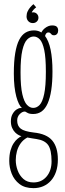

<svg xmlns="http://www.w3.org/2000/svg" viewBox="-20 -676 322 944"><path d="M144.5 249Q102 249 75.8 228.8Q49.5 208.5 37.5 177.8Q25.5 147 25.5 115.5Q25.5 85.5 31.5 64.2Q37.5 43 46.8 28.8Q56 14.5 66.5 6Q77 -2.5 85.5 -6.5Q80.5 -7.5 72 -11.8Q63.5 -16 54.8 -24.5Q46 -33 39.8 -46.8Q33.5 -60.5 33.5 -80Q33.5 -101 41.8 -115.5Q50 -130 61.2 -137.5Q72.5 -145 81.5 -145Q83 -145 85.2 -145Q87.5 -145 88 -144.5Q80.5 -151 73.2 -165.2Q66 -179.5 60.2 -201Q54.5 -222.5 51.2 -251Q48 -279.5 48 -314.5Q48 -374 54.8 -414.5Q61.5 -455 74.2 -479.8Q87 -504.5 105.2 -515.5Q123.5 -526.5 146.5 -526.5Q179.5 -526.5 199.5 -501.8Q219.5 -477 228.8 -432Q238 -387 238 -325.5Q238 -272.5 232 -233Q226 -193.5 214.2 -167.2Q202.5 -141 184.8 -128.2Q167 -115.5 143.5 -115.5Q125 -115.5 115.8 -120.8Q106.5 -126 105.5 -126.5Q105 -127 104 -127.2Q103 -127.5 101 -127.5Q89.5 -127.5 77 -115Q64.5 -102.5 64.5 -83.5Q64.5 -57 81.8 -43.5Q99 -30 145.5 -24.5Q209.5 -18 237 15Q264.5 48 264.5 108Q264.5 142 255.5 168.2Q246.5 194.5 230.2 212.5Q214 230.5 192.2 239.8Q170.5 249 144.5 249ZM144.5 221Q184.5 221 209 192Q233.5 163 233.5 117.5Q233.5 61 216.8 37.2Q200 13.5 159 7.5Q148.5 6 139.5 4.5Q130.5 3 124 1.8Q117.5 0.5 114.5 0Q93.5 11.5 81 29.5Q68.5 47.5 63 68.5Q57.5 89.5 57.5 111Q57.5 136.5 66.8 161.8Q76 187 95.2 204Q114.5 221 144.5 221ZM143.5 -145.5Q161 -145.5 175 -160.2Q189 -175 197.2 -213.8Q205.5 -252.5 205.5 -323.5Q205.5 -393 197.5 -430.2Q189.5 -467.5 176 -482Q162.5 -496.5 145.5 -496.5Q128.5 -496.5 113.8 -482Q99 -467.5 90 -429.2Q81 -391 81 -320Q81 -250.5 89.8 -212.8Q98.5 -175 112.8 -160.2Q127 -145.5 143.5 -145.5ZM178 -498Q181.5 -522 199.5 -536.5Q217.5 -551 236 -551Q252.5 -551 259.2 -544.5Q266 -538 266 -525.5Q266 -516 260.5 -509.2Q255 -502.5 245 -502.5Q238 -502.5 234.2 -506Q230.5 -509.5 227.5 -513Q224.5 -516.5 218 -516.5Q211 -516.5 206.2 -510.2Q201.5 -504 201.5 -495.5ZM144.5 -655.5 158 -640Q153 -637 144.8 -628Q136.5 -619 136.5 -613.5Q137.5 -615.5 142.5 -615.5Q154 -615.5 161.5 -607.8Q169 -600 169 -589Q169 -577.5 161 -570Q153 -562.5 141.5 -562.5Q128 -562.5 119.2 -571.8Q110.5 -581 110.5 -595.5Q110.5 -609 116 -620.5Q121.5 -632 129.5 -641Q137.5 -650 144.5 -655.5Z"/></svg>

Font: Imbue Thin 10pt Thin
Style: Regular
Weight: 250
Version: Version 1.102